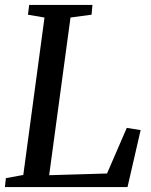

<svg xmlns="http://www.w3.org/2000/svg" viewBox="-22 -763 615 783"><path d="M-2 0 2 -36.5 73 -49.5 159.5 -691.5 92 -703 97 -743H355L351.5 -703L265.5 -691.5L178.5 -48.5L414.5 -55.5L495 -241.5L551.5 -232.5L498 0Z"/></svg>

Font: Merriweather 36pt
Style: Italic
Weight: 400
Italic angle: -7.8°
Version: Version 2.101